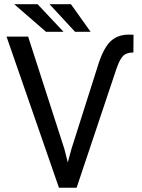

<svg xmlns="http://www.w3.org/2000/svg" viewBox="-20 -883 670 903"><path d="M282.7 -182.6 112.3 -710.9H10.7L257.3 0H340.3L529.8 -565.9Q544.9 -606.9 560.5 -621.6Q576.2 -636.2 607.4 -636.2L607.9 -719.7L585.4 -720.2Q535.2 -720.2 502.4 -690.9Q469.7 -661.6 444.8 -587.9L315.9 -182.1L298.8 -119.1ZM278.8 -733.4 156.7 -863.3H46.9L196.3 -733.4ZM406.2 -733.4 313.5 -863.3H212.9L333 -733.4Z"/></svg>

Font: FAU Chimera
Style: Regular
Weight: 400
Version: Version 1.002;hotconv 1.0.117;makeotfexe 2.5.65602